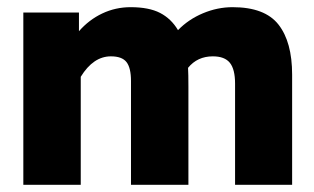

<svg xmlns="http://www.w3.org/2000/svg" viewBox="-20 -515 874 535"><path d="M45 -480H200V-428Q228 -460 265 -477.5Q302 -495 344 -495Q395 -495 426 -479Q457 -463 476 -431Q505 -461 545.5 -478Q586 -495 628 -495Q718 -495 756 -446.5Q794 -398 794 -307V0H635V-282Q635 -322 620.5 -340Q606 -358 573 -358Q530 -358 504 -326Q505 -309 505 -274V0H345V-289Q345 -326 332.5 -342Q320 -358 289 -358Q240 -358 205 -301V0H45Z"/></svg>

Font: Readiness
Style: Bold
Weight: 700
Designer: Katatrad Team
Foundry: CadsonDemak
Version: Version 1.00;January 16, 2020;FontCreator 12.0.0.2550 64-bit